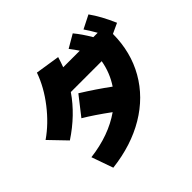

<svg xmlns="http://www.w3.org/2000/svg" viewBox="-212 -1100 1425 1425"><g transform="rotate(-45 500.0 -387.5)"><path d="M503 -215Q390 -298 307 -347L422 -494Q535 -424 637 -349Q695 -436 713 -540H389Q291 -397 130 -291L5 -421Q106 -491 189.5 -598.5Q273 -706 313 -820L506 -790Q493 -747 479 -710H653Q632 -742 604 -778L707 -838Q752 -784 795 -710H841Q818 -751 784 -802L889 -855Q945 -777 995 -661L915 -624Q914 -434 828 -283.5Q742 -133 584.5 -39Q427 55 215 80L155 -90Q360 -115 503 -215Z"/></g></svg>

Font: Enso Black
Style: Regular
Weight: 900
Designer: Coji Morishita
Foundry: UNDERFOREST DESIGN
Version: Version 1.000